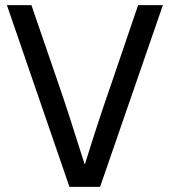

<svg xmlns="http://www.w3.org/2000/svg" viewBox="-20 -732 664 752"><path d="M252 0 7 -712H103L212 -395Q247 -294 311 -90H313Q367 -264 413 -395L521 -712H618L372 0Z"/></svg>

Font: CST
Style: Regular
Weight: 400
Version: Version 1.00